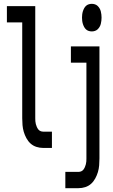

<svg xmlns="http://www.w3.org/2000/svg" viewBox="-20 -772 590 1002"><path d="M251 0H205Q187 0 170 -5.5Q153 -11 140 -22.5Q127 -34 118 -50.5Q109 -67 104 -84Q99 -101 97.5 -119Q96 -137 96 -155V-655H16V-740H164V-155Q164 -147 164.5 -139.5Q165 -132 167 -124.5Q169 -117 172 -110Q175 -103 179.5 -97Q184 -91 191 -88Q198 -85 205 -85H251ZM459 -608Q451 -608 443 -610.5Q435 -613 429 -618.5Q423 -624 419 -631.5Q415 -639 412.5 -647Q410 -655 409 -663.5Q408 -672 408 -680Q408 -688 409 -696.5Q410 -705 412.5 -713Q415 -721 419 -728.5Q423 -736 429 -741.5Q435 -747 443 -749.5Q451 -752 459 -752Q467 -752 475 -749.5Q483 -747 489 -741.5Q495 -736 499.5 -728.5Q504 -721 506 -713Q508 -705 509 -696.5Q510 -688 510 -680Q510 -672 509 -663.5Q508 -655 506 -647Q504 -639 499.5 -631.5Q495 -624 489 -618.5Q483 -613 475 -610.5Q467 -608 459 -608ZM321 210V125H390Q397 125 404 122Q411 119 415.5 113Q420 107 423 100Q426 93 428 85.5Q430 78 430.5 70.5Q431 63 431 55V-445H350V-530H499V55Q499 73 497.5 91Q496 109 491 126Q486 143 477 159.5Q468 176 455 187.5Q442 199 425 204.5Q408 210 390 210Z"/></svg>

Font: Lode Dark Term
Style: Bold
Weight: 700
Monospace: yes
Designer: Belleve Invis
Foundry: Belleve Invis
Version: Version 29.2.0